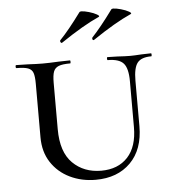

<svg xmlns="http://www.w3.org/2000/svg" viewBox="-50 -703 675 762"><g transform="rotate(-5 287.5 -322.5)"><path d="M390 -456Q387 -456 387 -462Q387 -468 390 -468L429 -467Q461 -465 480 -465Q495 -465 525 -467L563 -468Q565 -468 565 -462Q565 -456 563 -456Q523 -456 507.5 -436Q492 -416 492 -365V-184Q492 -91 440 -39Q388 13 301 13Q245 13 198.5 -9.5Q152 -32 124.5 -74Q97 -116 97 -174V-387Q97 -417 92 -431Q87 -445 72 -450.5Q57 -456 26 -456Q23 -456 23 -462Q23 -468 26 -468L72 -467Q108 -465 131 -465Q157 -465 195 -467L240 -468Q242 -468 242 -462Q242 -456 240 -456Q209 -456 194 -450Q179 -444 173.5 -429.5Q168 -415 168 -385V-200Q168 -109 212.5 -65Q257 -21 326 -21Q393 -21 431.5 -62.5Q470 -104 470 -182V-365Q470 -416 452.5 -436Q435 -456 390 -456ZM214 -540Q210 -540 208.5 -544.5Q207 -549 209 -551Q244 -587 294 -655Q296 -658 302 -658Q313 -658 332 -652.5Q351 -647 363 -640Q375 -633 369 -630Q306 -602 216 -541ZM341 -540Q337 -540 336 -544.5Q335 -549 337 -551Q372 -588 421 -655Q423 -658 429 -658Q440 -658 459.5 -652.5Q479 -647 491 -640Q503 -633 496 -630Q433 -602 343 -541Z"/></g></svg>

Font: Cormorant SC Medium
Style: Regular
Weight: 500
Designer: Christian Thalmann (Catharsis Fonts)
Foundry: Catharsis Fonts
Version: Version 4.000